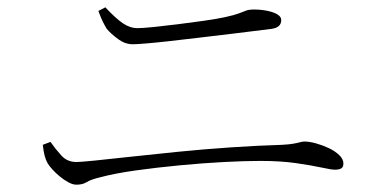

<svg xmlns="http://www.w3.org/2000/svg" viewBox="-20 -621 1040 525"><path d="M722 -542Q668 -535 617 -529Q566 -523 520.5 -517.5Q475 -512 438.5 -508Q402 -504 377.5 -502Q353 -500 343 -500Q322 -500 303 -514Q284 -528 272 -542Q266 -552 261 -562Q256 -572 249 -591L268 -601Q297 -570 316.5 -557Q336 -544 355 -544Q369 -544 398.5 -547Q428 -550 464.5 -554.5Q501 -559 536 -564Q571 -569 595 -574Q622 -580 633.5 -584.5Q645 -589 653 -592Q661 -595 675 -595Q686 -595 698.5 -593.5Q711 -592 722.5 -588.5Q734 -585 741.5 -579.5Q749 -574 749 -566Q749 -556 742.5 -550Q736 -544 722 -542ZM97 -225 118 -233Q132 -213 148 -195.5Q164 -178 189 -178Q200 -178 239.5 -182Q279 -186 338 -192.5Q397 -199 467 -206Q537 -213 610.5 -218Q684 -223 751 -225Q770 -226 781.5 -228Q793 -230 800 -232Q807 -234 812 -234Q826 -234 844 -229Q862 -224 879 -216Q896 -208 907.5 -197Q919 -186 919 -174Q919 -164 913 -160.5Q907 -157 896 -157Q886 -157 858.5 -163Q831 -169 789 -175Q747 -181 692 -181Q650 -181 592.5 -178Q535 -175 472 -169Q409 -163 351.5 -155Q294 -147 253 -136Q228 -130 217 -123Q206 -116 189 -116Q179 -116 167 -122.5Q155 -129 143.5 -138.5Q132 -148 123 -158Q114 -168 110 -175Q105 -184 102 -195.5Q99 -207 97 -225Z"/></svg>

Font: Noto Serif TC
Style: Regular
Weight: 200
Designer: Ryoko NISHIZUKA 西塚涼子 (kana & ideographs); Frank Grießhammer (Latin, Greek & Cyrillic); Wenlong ZHANG 张文龙 (bopomofo); San
Foundry: Adobe
Version: Version 2.001;hotconv 1.1.0;makeotfexe 2.6.0